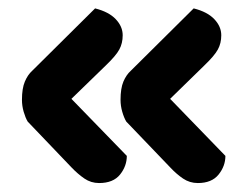

<svg xmlns="http://www.w3.org/2000/svg" viewBox="-20 -452 578 446"><path d="M145.9 -222.4 274.6 -89.9Q274.6 -66.3 258.9 -46.6Q243.1 -26.8 210.2 -26.8Q191.3 -26.8 176 -37.3Q160.7 -47.8 146.1 -63.1L44.3 -169.6Q39 -178.5 35 -192.3Q31 -206.1 31 -220.1Q31 -246.6 37.7 -262.4Q44.3 -278.1 54.6 -287.4L200.9 -432.5Q232.8 -424.5 248.9 -407.4Q265 -390.4 265 -370.1Q265 -351.5 257.2 -337.1Q249.4 -322.6 225.5 -299.7ZM375.2 -222.4 503.6 -89.9Q503.6 -66.3 487.8 -46.6Q472 -26.8 439.5 -26.8Q420.6 -26.8 405.1 -37.3Q389.7 -47.8 375.4 -63.1L273.3 -169.6Q268 -178.5 264 -192.3Q260 -206.1 260 -220.1Q260 -246.6 266.6 -262.4Q273.3 -278.1 283.6 -287.4L429.9 -432.5Q461.8 -424.5 477.9 -407.4Q494 -390.4 494 -370.1Q494 -351.5 486.1 -337.1Q478.3 -322.6 454.4 -299.7Z"/></svg>

Font: Baloo Tammudu 2
Style: Regular
Weight: 400
Designer: Maithili Shingre, Omkar Shende and Ek Type
Foundry: Ek Type
Version: Version 1.700